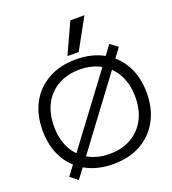

<svg xmlns="http://www.w3.org/2000/svg" viewBox="-178 -1132 1157 1294"><g transform="rotate(-20 400.5 -484.5)"><path d="M163 31 109 -11 170 -92 611 -682 669 -761 723 -720 662 -638 222 -48ZM420 10Q308 10 223.5 -36.5Q139 -83 93 -167.5Q47 -252 47 -365Q47 -479 93 -563Q139 -647 223.5 -693.5Q308 -740 420 -740Q534 -740 617.5 -693.5Q701 -647 747.5 -563Q794 -479 794 -365Q794 -252 747.5 -167.5Q701 -83 617.5 -36.5Q534 10 420 10ZM420 -63Q509 -63 574.5 -100.5Q640 -138 676 -205.5Q712 -273 712 -365Q712 -457 676 -524.5Q640 -592 574.5 -629.5Q509 -667 420 -667Q332 -667 266 -629.5Q200 -592 164.5 -524.5Q129 -457 129 -365Q129 -273 164.5 -205.5Q200 -138 266 -100.5Q332 -63 420 -63ZM457 -780H376L477 -1000H578Z"/></g></svg>

Font: M PLUS 2
Style: Regular
Weight: 400
Designer: Coji Morishita
Foundry: UNDERFOREST DESIGN
Version: Version 1.001